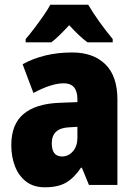

<svg xmlns="http://www.w3.org/2000/svg" viewBox="-20 -786 573 816"><path d="M287 -563Q376 -563 427.5 -513Q479 -463 479 -363V0H358L328 -73H324Q295 -30 261 -10Q227 10 170 10Q123 10 91.5 -14Q60 -38 44 -78.5Q28 -119 28 -169Q28 -258 80 -301.5Q132 -345 231 -349L309 -352V-364Q309 -432 251 -432Q199 -432 122 -391L76 -513Q119 -537 172 -550Q225 -563 287 -563ZM275 -245Q200 -242 200 -177Q200 -121 244 -121Q271 -121 290 -143Q309 -165 309 -200V-247ZM355 -766Q374 -733 402 -694Q430 -655 459 -620V-606H352Q334 -619 315 -637Q296 -655 274 -679Q251 -654 232.5 -636Q214 -618 198 -606H89V-620Q104 -637 124.5 -664Q145 -691 164.5 -719Q184 -747 194 -766Z"/></svg>

Font: Noto Sans Thai Cond Blk
Style: Regular
Weight: 900
Width: 3
Designer: Monotype Design Team
Foundry: Monotype Imaging Inc.
Version: Version 2.002; ttfautohint (v1.8.4.7-5d5b)